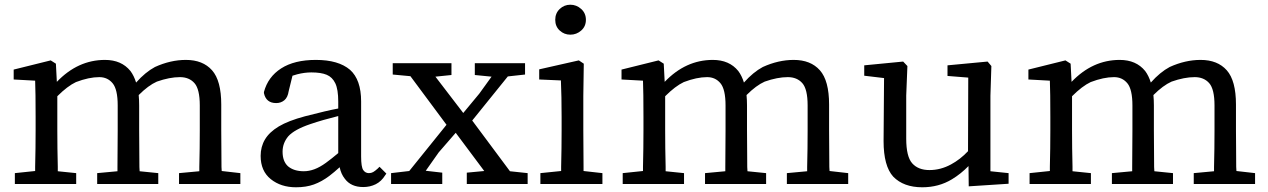

<svg xmlns="http://www.w3.org/2000/svg" viewBox="-20 -780 5375 814"><path d="M223 -372V-227Q223 -151 225 -73V-54L303 -46V-36V0H43V-36V-46L129 -55V-73Q131 -152 131 -228V-285Q131 -389 129 -438L38 -443V-453V-477V-485L195 -524L217 -510L221 -433Q310 -526 425 -526Q495 -526 533 -479Q548 -459 557 -430Q596 -474 637 -496Q703 -526 768 -526Q840 -526 879 -482Q918 -438 918 -337V-228Q918 -196 918.5 -154Q919 -112 919 -72Q920 -63 920 -55L999 -46V0H739V-46L825 -54Q825 -63 825 -72Q827 -150 827 -227V-333Q827 -402 804.5 -427.5Q782 -453 743 -453Q699 -453 645 -434Q609 -418 568 -377Q570 -356 570 -333V-227Q570 -195 570.5 -153Q571 -111 571 -72Q572 -63 572 -54L651 -46V0H392V-46L478 -54Q478 -63 478 -72L479 -227V-333Q479 -401 457.5 -427Q436 -453 401 -453Q357 -453 302 -432Q266 -415 223 -372Z M1202 -202Q1178 -173 1178 -137Q1178 -96 1201 -75Q1226 -54 1268 -54Q1290 -54 1313 -62.5Q1336 -71 1361.5 -89.5Q1387 -108 1414 -131V-288Q1349 -272 1296 -254Q1228 -231 1202 -202ZM1235 14Q1171 14 1128 -20.5Q1085 -55 1085 -119Q1085 -158 1103.5 -189Q1122 -220 1162 -244Q1202 -268 1273 -287Q1319 -299 1355.5 -307.5Q1392 -316 1414 -320V-349Q1414 -401 1401.5 -427Q1389 -453 1365 -463Q1341 -473 1300 -473Q1271 -473 1240 -465Q1230 -462 1220 -459L1204 -394Q1200 -367 1185.5 -355Q1171 -343 1151 -343Q1108 -343 1099 -385V-387V-390Q1116 -454 1172 -490Q1228 -526 1319 -526Q1415 -526 1464 -484Q1511 -442 1511 -350V-117Q1511 -72 1520 -59Q1529 -46 1544 -46Q1554 -46 1562 -50.5Q1570 -55 1581 -65L1589 -73L1618 -44L1613 -37Q1597 -11 1573 1Q1549 13 1520 13Q1468 13 1442 -22Q1426 -42 1420 -71Q1397 -50 1376 -34Q1344 -10 1311 2Q1278 14 1235 14Z M1855 0H1638V-36V-46L1715 -55L1873 -251L1720 -457L1645 -464V-474V-512H1894V-462L1826 -455L1944 -301L2012 -383L2064 -455L1993 -462V-512H2206V-464L2133 -456L1982 -269L2142 -54L2217 -46V0H1959V-48L2033 -55L1912 -217L1840 -134L1785 -56L1855 -48Z M2464 -696Q2464 -668 2444 -650.5Q2424 -633 2398 -633Q2372 -633 2353 -650.5Q2334 -668 2334 -696Q2334 -724 2353 -742Q2372 -760 2398 -760Q2424 -760 2444 -742Q2464 -724 2464 -696ZM2453 -373V-228L2454 -73Q2454 -63 2454 -55L2534 -46V0H2271V-46L2359 -55Q2359 -63 2359 -73Q2361 -152 2361 -228V-284Q2361 -372 2358 -439L2266 -443V-453V-478V-486L2434 -524L2455 -510Z M2800 -372V-227Q2800 -151 2802 -73V-54L2880 -46V-36V0H2620V-36V-46L2706 -55V-73Q2708 -152 2708 -228V-285Q2708 -389 2706 -438L2615 -443V-453V-477V-485L2772 -524L2794 -510L2798 -433Q2887 -526 3002 -526Q3072 -526 3110 -479Q3125 -459 3134 -430Q3173 -474 3214 -496Q3280 -526 3345 -526Q3417 -526 3456 -482Q3495 -438 3495 -337V-228Q3495 -196 3495.5 -154Q3496 -112 3496 -72Q3497 -63 3497 -55L3576 -46V0H3316V-46L3402 -54Q3402 -63 3402 -72Q3404 -150 3404 -227V-333Q3404 -402 3381.5 -427.5Q3359 -453 3320 -453Q3276 -453 3222 -434Q3186 -418 3145 -377Q3147 -356 3147 -333V-227Q3147 -195 3147.5 -153Q3148 -111 3148 -72Q3149 -63 3149 -54L3228 -46V0H2969V-46L3055 -54Q3055 -63 3055 -72L3056 -227V-333Q3056 -401 3034.5 -427Q3013 -453 2978 -453Q2934 -453 2879 -432Q2843 -415 2800 -372Z M3767 -31Q3726 -76 3726 -182Q3726 -184 3728 -449L3644 -459V-468V-503L3809 -519L3827 -500L3822 -375V-192Q3822 -116 3847.5 -87.5Q3873 -59 3920.5 -59Q3968 -59 4012 -83Q4051 -104 4084 -139L4085 -451L3997 -458V-503L4167 -519L4183 -500L4179 -374V-54L4256 -46V-1L4087 10L4086 -76Q4054 -43 4016 -20Q3960 14 3890 14Q3811 14 3767 -31Z M4525 -372V-227Q4525 -151 4527 -73V-54L4605 -46V-36V0H4345V-36V-46L4431 -55V-73Q4433 -152 4433 -228V-285Q4433 -389 4431 -438L4340 -443V-453V-477V-485L4497 -524L4519 -510L4523 -433Q4612 -526 4727 -526Q4797 -526 4835 -479Q4850 -459 4859 -430Q4898 -474 4939 -496Q5005 -526 5070 -526Q5142 -526 5181 -482Q5220 -438 5220 -337V-228Q5220 -196 5220.5 -154Q5221 -112 5221 -72Q5222 -63 5222 -55L5301 -46V0H5041V-46L5127 -54Q5127 -63 5127 -72Q5129 -150 5129 -227V-333Q5129 -402 5106.5 -427.5Q5084 -453 5045 -453Q5001 -453 4947 -434Q4911 -418 4870 -377Q4872 -356 4872 -333V-227Q4872 -195 4872.5 -153Q4873 -111 4873 -72Q4874 -63 4874 -54L4953 -46V0H4694V-46L4780 -54Q4780 -63 4780 -72L4781 -227V-333Q4781 -401 4759.5 -427Q4738 -453 4703 -453Q4659 -453 4604 -432Q4568 -415 4525 -372Z"/></svg>

Font: Early Summer Mincho Screen
Style: Regular
Weight: 400
Designer: GuiWonder
Version: Version 1.002